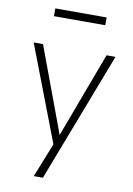

<svg xmlns="http://www.w3.org/2000/svg" viewBox="-94 -735 672 973"><g transform="rotate(10 242.0 -248.0)"><path d="M150 180 227 -13V22L32 -487H80L249 -32H237L407 -487H453L197 180ZM110 -636V-676H374V-636Z"/></g></svg>

Font: Nunito Sans 10pt SemiCondensed ExtraLight
Style: Regular
Weight: 250
Width: 4
Designer: Vernon Adams
Foundry: Vernon Adams
Version: Version 3.101;gftools[0.9.27]